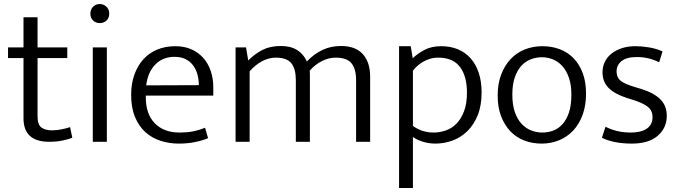

<svg xmlns="http://www.w3.org/2000/svg" viewBox="-20 -706 3379 956"><path d="M315 -417H167V-126Q167 -85 186.5 -71Q206 -57 238 -57Q263 -57 287 -62Q311 -67 329 -73L340 -20Q320 -12 290 -6Q260 0 225 0Q97 0 97 -117V-417H20V-470H97V-620H167V-470H315Z M442 0V-470H512V0ZM477 -591Q457 -591 443.5 -604Q430 -617 430 -638Q430 -659 443.5 -672.5Q457 -686 477 -686Q495 -686 509.5 -673Q524 -660 524 -638Q524 -616 510 -603.5Q496 -591 477 -591Z M1042 -230H706V-221Q706 -138 751 -92Q796 -46 874 -46Q909 -46 939 -51.5Q969 -57 1001 -70L1016 -18Q988 -6 950.5 1.5Q913 9 871 9Q822 9 779 -5Q736 -19 703.5 -48.5Q671 -78 652 -124Q633 -170 633 -234Q633 -289 649 -334Q665 -379 693.5 -410.5Q722 -442 762.5 -459Q803 -476 853 -476Q896 -476 930.5 -461.5Q965 -447 990 -420Q1015 -393 1028.5 -355Q1042 -317 1042 -271ZM970 -282Q970 -310 963 -335.5Q956 -361 941.5 -380.5Q927 -400 904 -411.5Q881 -423 849 -423Q791 -423 753.5 -385Q716 -347 708 -281Z M1223 0H1153V-470H1205L1216 -405Q1249 -438 1287 -457.5Q1325 -477 1378 -477Q1428 -477 1460 -456.5Q1492 -436 1508 -400Q1543 -437 1585 -457Q1627 -477 1678 -477Q1750 -477 1786.5 -436.5Q1823 -396 1823 -324V0H1753V-308Q1753 -362 1730.5 -390.5Q1708 -419 1651 -419Q1617 -419 1583 -402Q1549 -385 1522 -354Q1523 -347 1523 -339Q1523 -331 1523 -324V0H1453V-308Q1453 -362 1431 -390.5Q1409 -419 1353 -419Q1318 -419 1284.5 -401Q1251 -383 1223 -351Z M2148 9Q2116 9 2086.5 0Q2057 -9 2036 -24V230H1967V-476H2025L2035 -416Q2060 -440 2094.5 -458Q2129 -476 2177 -476Q2222 -476 2259 -461Q2296 -446 2322.5 -416.5Q2349 -387 2363.5 -344Q2378 -301 2378 -246Q2378 -180 2358.5 -132Q2339 -84 2306.5 -52.5Q2274 -21 2232.5 -6Q2191 9 2148 9ZM2162 -419Q2140 -419 2120.5 -413Q2101 -407 2085 -397.5Q2069 -388 2056.5 -376.5Q2044 -365 2036 -354V-79Q2059 -62 2085.5 -54Q2112 -46 2139 -46Q2170 -46 2200 -56.5Q2230 -67 2253 -90.5Q2276 -114 2290.5 -152Q2305 -190 2305 -245Q2305 -327 2270 -373Q2235 -419 2162 -419Z M2898 -240Q2898 -181 2881 -134.5Q2864 -88 2834 -56Q2804 -24 2763.5 -7.5Q2723 9 2677 9Q2630 9 2590 -6.5Q2550 -22 2521 -52.5Q2492 -83 2475 -127.5Q2458 -172 2458 -230Q2458 -289 2475.5 -335Q2493 -381 2523 -412.5Q2553 -444 2593.5 -460Q2634 -476 2681 -476Q2727 -476 2767 -461Q2807 -446 2836 -416Q2865 -386 2881.5 -342Q2898 -298 2898 -240ZM2825 -235Q2825 -284 2812.5 -319.5Q2800 -355 2779.5 -377.5Q2759 -400 2732.5 -410.5Q2706 -421 2678 -421Q2650 -421 2623.5 -411Q2597 -401 2576.5 -379Q2556 -357 2543.5 -321.5Q2531 -286 2531 -235Q2531 -184 2543.5 -148Q2556 -112 2577 -89.5Q2598 -67 2625 -56.5Q2652 -46 2680 -46Q2708 -46 2734 -55.5Q2760 -65 2780.5 -87.5Q2801 -110 2813 -146Q2825 -182 2825 -235Z M3262 -396Q3233 -410 3206.5 -416Q3180 -422 3151 -422Q3100 -422 3075 -402Q3050 -382 3050 -350Q3050 -321 3069.5 -304.5Q3089 -288 3143 -272L3173 -263Q3235 -244 3267.5 -212Q3300 -180 3300 -129Q3300 -69 3255 -30Q3210 9 3126 9Q3081 9 3043 1.5Q3005 -6 2977 -20L2995 -75Q3022 -61 3053 -53.5Q3084 -46 3121 -46Q3172 -46 3200.5 -65.5Q3229 -85 3229 -123Q3229 -155 3206.5 -173.5Q3184 -192 3134 -208L3102 -218Q3040 -238 3010 -268.5Q2980 -299 2980 -346Q2980 -375 2992 -399Q3004 -423 3026 -440Q3048 -457 3077.5 -466.5Q3107 -476 3143 -476Q3176 -476 3212 -470Q3248 -464 3279 -450Z"/></svg>

Font: Mukta Malar Light
Style: Regular
Weight: 300
Designer: Aadarsh Rajan, Girish Dalvi, Yashodeep Gholap
Foundry: Ek Type
Version: Version 2.538;PS 1.000;hotconv 16.6.51;makeotf.lib2.5.65220;